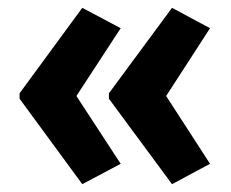

<svg xmlns="http://www.w3.org/2000/svg" viewBox="-20 -519 589 490"><path d="M30 -281V-267L190 -49L288 -101L175 -274L288 -447L190 -499ZM258 -281V-267L419 -49L516 -101L404 -274L516 -447L419 -499Z"/></svg>

Font: Noto Sans Georgian Condensed Bold
Style: Regular
Weight: 700
Width: 3
Designer: Monotype Design Team, Akaki Razmadze
Foundry: Google LLC
Version: Version 2.005